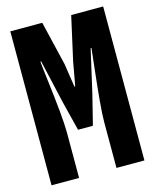

<svg xmlns="http://www.w3.org/2000/svg" viewBox="-113 -824 726 901"><g transform="rotate(-15 250.0 -374.0)"><path d="M24.4 0V-748H179.7L230.5 -534.2L248 -419.9H252L272.5 -534.2L320.3 -748H475.6V0H339.8V-221.7Q339.8 -258.8 345.7 -324.7Q351.6 -390.6 360.8 -472.2Q370.1 -553.7 372.1 -574.2H368.2L320.3 -364.3L284.2 -219.7H211.9L175.8 -364.3L127.9 -574.2H124Q126 -549.8 135.7 -471.2Q145.5 -392.6 151.9 -325.7Q158.2 -258.8 158.2 -221.7V0Z"/></g></svg>

Font: GenEi Gothic M Heavy
Style: Regular
Weight: 800
Designer: o_tamon (Modified); [Source Han Sans]
Ryoko NISHIZUKA  (kana & ideographs); Paul D. Hunt (Latin, Greek & Cyrillic); Wenl
Version: Version 1.1a;Original Version 1.004